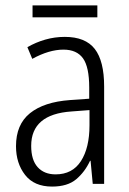

<svg xmlns="http://www.w3.org/2000/svg" viewBox="-20 -678 475 708"><path d="M219 -542Q295 -542 329.5 -497.5Q364 -453 364 -359V0H322L314 -85H312Q293 -44 261 -17Q229 10 172 10Q106 10 72.5 -33Q39 -76 39 -139Q39 -219 90.5 -260.5Q142 -302 238 -309L309 -314V-355Q309 -431 286 -463Q263 -495 214 -495Q161 -495 99 -461L81 -504Q112 -522 147 -532Q182 -542 219 -542ZM244 -267Q95 -257 95 -140Q95 -88 119 -61.5Q143 -35 185 -35Q247 -35 278.5 -84Q310 -133 310 -216V-272ZM339 -658V-614H100V-658Z"/></svg>

Font: Noto Sans Sinhala Condensed Light
Style: Regular
Weight: 300
Width: 3
Designer: Jelle Bosma - Monotype Design Team
Foundry: Monotype Imaging Inc.
Version: Version 2.006; ttfautohint (v1.8.4.7-5d5b)